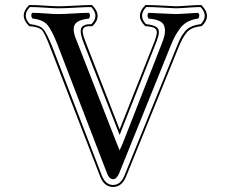

<svg xmlns="http://www.w3.org/2000/svg" viewBox="-20 -701 917 764"><path d="M572 -627Q567 -632 567 -639Q567 -646 572 -650Q596 -649 633 -647Q670 -645 680 -645Q691 -645 719.5 -647Q748 -649 768 -650Q773 -646 773 -639Q773 -632 768 -627Q745 -624 727 -614.5Q709 -605 696.5 -588Q684 -571 676.5 -557Q669 -543 660 -521L454 -11Q444 12 430 12Q415 12 406 -11L209 -523Q186 -582 168 -602.5Q150 -623 110 -627Q105 -632 104.5 -638.5Q104 -645 108 -650Q131 -650 161.5 -647.5Q192 -645 212.5 -645Q233 -645 272.5 -647.5Q312 -650 334 -650Q338 -646 338 -639Q338 -632 334 -627Q285 -622 276 -600Q267 -578 287 -534L446 -127L456 -103L467 -127L624 -528Q633 -550 635.5 -566Q638 -582 634 -596Q630 -610 614 -617.5Q598 -625 572 -627ZM561 -681Q589 -681 631 -678.5Q673 -676 680 -676Q691 -676 726 -678.5Q761 -681 779 -681H781L782 -680Q824 -638 784 -598H783L782 -597Q742 -593 724.5 -573.5Q707 -554 689 -509L482 1Q465 43 430 43Q394 43 378 0L180 -512Q158 -570 146 -582Q134 -594 97 -597H96L95 -598Q54 -639 95 -680L96 -681H98Q126 -681 160.5 -678.5Q195 -676 213 -676Q235 -676 279 -678.5Q323 -681 344 -681H346L347 -680Q389 -638 349 -598L348 -597H346Q327 -597 319 -594Q309 -589 309 -576.5Q309 -564 321 -533L456 -186L596 -539Q603 -559 604 -569Q605 -583 595.5 -589Q586 -595 559 -597H558L557 -598Q516 -638 558 -680L559 -681ZM562 -673Q529 -639 561 -605Q589 -602 601.5 -594Q614 -586 612 -569Q611 -557 603 -536L456 -164L313 -530Q301 -560 301 -577.5Q301 -595 317 -601Q326 -605 344 -605Q376 -638 343 -673Q324 -673 280 -670.5Q236 -668 212 -668Q194 -668 160 -670.5Q126 -673 99 -673Q66 -639 99 -605Q137 -601 151 -586.5Q165 -572 188 -515L385 -3Q400 35 430 35Q460 35 475 -2L682 -512Q691 -535 697 -547Q703 -559 714 -573.5Q725 -588 741 -595Q757 -602 779 -605Q811 -638 778 -673Q761 -673 726.5 -670.5Q692 -668 680 -668Q672 -668 631.5 -670.5Q591 -673 562 -673Z"/></svg>

Font: Linux Libertine Initials O
Style: Initials
Weight: 400
Designer: Philipp H. Poll
Foundry: Philipp H. Poll
Version: Version 5.0.6